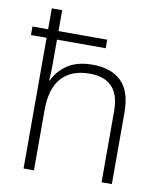

<svg xmlns="http://www.w3.org/2000/svg" viewBox="-85 -829 759 897"><g transform="rotate(10 295.0 -380.0)"><path d="M137.2 -759.8V-660.6H368.2V-620.1H137.2V-503.9Q137.2 -482.4 136.5 -464.4Q135.7 -446.3 134.3 -426.8H137.7Q157.2 -471.7 203.1 -502.7Q249 -533.7 321.3 -533.7Q411.1 -533.7 459 -486.6Q506.8 -439.5 506.8 -339.8V0H458V-336.9Q458 -416 421.6 -453.1Q385.3 -490.2 316.9 -490.2Q229 -490.2 183.1 -439.2Q137.2 -388.2 137.2 -285.2V0H87.9V-620.1H13.7V-660.6H87.9V-759.8Z"/></g></svg>

Font: Open Sans Light
Style: Regular
Weight: 300
Designer: Monotype Design Team
Foundry: Monotype Imaging Inc.
Version: Version 3.000; ttfautohint (v1.8.4)